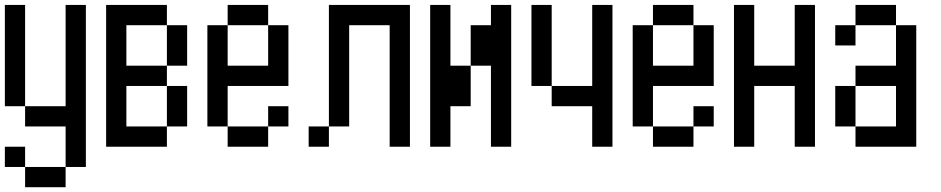

<svg xmlns="http://www.w3.org/2000/svg" viewBox="-20 -687 3873 790"><path d="M0 0V-83.3H83.3V0ZM0 -250V-666.7H83.3V-250ZM83.3 -166.7V-250H250V-666.7H333.3V0H250V-166.7ZM83.3 0H250V83.3H83.3Z M416.7 -83.3V-666.7H666.7V-583.3H500V-416.7H666.7V-333.3H500V-166.7H666.7V-83.3ZM666.7 -166.7V-333.3H750V-166.7ZM666.7 -416.7V-583.3H750V-416.7Z M833.3 -166.7V-583.3H916.7V-416.7H1083.3V-583.3H1166.7V-333.3H916.7V-166.7ZM916.7 -166.7H1083.3V-83.3H916.7ZM916.7 -583.3V-666.7H1083.3V-583.3ZM1083.3 -166.7V-250H1166.7V-166.7Z M1250 -83.3V-166.7H1333.3V-83.3ZM1583.3 -83.3V-583.3H1416.7V-166.7H1333.3V-666.7H1666.7V-83.3Z M1750 -83.3V-666.7H1833.3V-416.7H1916.7V-250H1833.3V-83.3ZM1916.7 -416.7V-583.3H2000V-666.7H2083.3V-83.3H2000V-416.7Z M2500 -83.3H2416.7V-250H2250V-333.3H2416.7V-666.7H2500ZM2166.7 -333.3V-666.7H2250V-333.3Z M2583.3 -166.7V-583.3H2666.7V-416.7H2833.3V-583.3H2916.7V-333.3H2666.7V-166.7ZM2666.7 -166.7H2833.3V-83.3H2666.7ZM2666.7 -583.3V-666.7H2833.3V-583.3ZM2833.3 -166.7V-250H2916.7V-166.7Z M3000 -83.3V-666.7H3083.3V-416.7H3250V-666.7H3333.3V-83.3H3250V-333.3H3083.3V-83.3Z M3416.7 -166.7V-333.3H3500V-166.7ZM3416.7 -500V-583.3H3500V-500ZM3500 -166.7H3666.7V-333.3H3500V-416.7H3666.7V-583.3H3750V-83.3H3500ZM3500 -583.3V-666.7H3666.7V-583.3Z"/></svg>

Font: Galmuri11 Condensed
Style: Regular
Weight: 400
Width: 3
Designer: Lee Minseo (quiple)
Version: Version 2.399;hotconv 1.1.1;makeotfexe 2.6.0 DEVELOPMENT